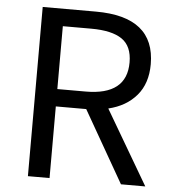

<svg xmlns="http://www.w3.org/2000/svg" viewBox="-52 -781 740 829"><g transform="rotate(5 317.5 -366.5)"><path d="M193.4 -658.2V-385.7H316.4Q494.1 -385.7 494.1 -527.3Q494.1 -597.7 450.2 -627.9Q406.2 -658.2 316.4 -658.2ZM608.4 0H502.9L325.2 -310.5H193.4V0H99.6V-733.4H330.1Q585.9 -733.4 585.9 -527.3Q585.9 -444.3 541.5 -392.1Q497.1 -339.8 419.9 -321.3Z"/></g></svg>

Font: GenYoGothic TW TTF Regular
Style: Regular
Weight: 400
Version: Version 1.300